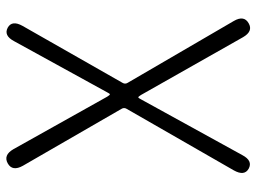

<svg xmlns="http://www.w3.org/2000/svg" viewBox="-118 -654 778 581"><g transform="rotate(-90 270.5 -364.0)"><path d="M50 0Q27 -13 45 -45L231 -369Q236 -377 231 -385L59 -683Q41 -715 66 -729Q91 -743 109 -712L268 -428Q273 -420 275 -420Q277 -420 281 -428L436 -710Q453 -742 477 -729Q500 -716 482 -684L310 -382Q305 -374 310 -366L497 -45Q515 -14 490 0Q466 14 448 -17L273 -326Q268 -334 266 -334Q264 -334 260 -326L91 -19Q74 13 50 0Z"/></g></svg>

Font: Resource Han Rounded KR Light
Style: Regular
Weight: 300
Designer: Cyano Hao (round all glyphs); Ryoko NISHIZUKA 西塚涼子 (kana, bopomofo & ideographs); Paul D. Hunt (Latin, Greek & Cyrillic)
Foundry: Cyano Hao
Version: 0.990